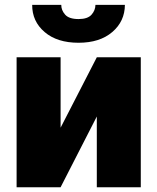

<svg xmlns="http://www.w3.org/2000/svg" viewBox="-20 -786 661 806"><path d="M234.4 -250 386.4 -545.5H571V0H386.4V-296.9L234.4 0H49.7V-545.5H234.4ZM380.7 -765.6H504.3Q503.9 -696.4 451.3 -651.5Q398.8 -606.5 309.7 -606.5Q219.8 -606.5 167.3 -651.5Q114.7 -696.4 115.1 -765.6H237.2Q236.9 -743.3 253.4 -724.6Q269.9 -706 309.7 -706Q347.7 -706 364 -724.1Q380.3 -742.2 380.7 -765.6Z"/></svg>

Font: Inter UI Black
Style: Regular
Weight: 900
Designer: Rasmus Andersson
Foundry: rsms
Version: 3.2;8d6f07862